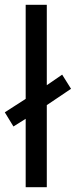

<svg xmlns="http://www.w3.org/2000/svg" viewBox="-29 -780 316 800"><path d="M78 0V-285L27 -253L-9 -312L78 -368V-760H166V-425L230 -469L267 -410L166 -342V0Z"/></svg>

Font: Noto Sans Tai Viet
Style: Regular
Weight: 400
Designer: Monotype Design Team
Foundry: Monotype Imaging Inc.
Version: Version 2.003; ttfautohint (v1.8.4.7-5d5b)